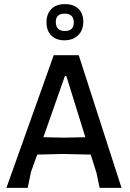

<svg xmlns="http://www.w3.org/2000/svg" viewBox="-20 -909 627 929"><path d="M295 -889Q337 -889 360 -866Q383 -843 383 -804Q383 -762 357.5 -738Q332 -714 291 -714Q252 -714 228.5 -737Q205 -760 205 -801Q205 -842 228.5 -865.5Q252 -889 295 -889ZM293 -843Q250 -843 250 -803Q250 -759 294 -759Q337 -759 337 -800Q337 -843 293 -843ZM361 -642 568 0H462L447 -72L419 -161L283 -164L160 -161L130 -77L114 0H11L240 -642ZM294 -541 190 -245 290 -243 393 -245 301 -541Z"/></svg>

Font: Alegreya Sans Medium
Style: Regular
Weight: 500
Designer: Juan Pablo del Peral
Foundry: Huerta Tipografica
Version: Version 2.007